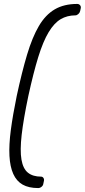

<svg xmlns="http://www.w3.org/2000/svg" viewBox="-20 -796 431 975"><path d="M174 159Q126 159 95 141.5Q64 124 47.5 87.5Q31 51 28 -4.5Q25 -60 35 -136Q45 -212 65 -309Q91 -430 117.5 -518.5Q144 -607 177.5 -664Q211 -721 258 -748.5Q305 -776 372 -776Q381 -776 386.5 -769.5Q392 -763 390 -754L387 -740Q385 -731 377.5 -724.5Q370 -718 363 -718Q321 -718 288 -698.5Q255 -679 227 -632.5Q199 -586 174.5 -507Q150 -428 124 -309Q99 -190 90 -111Q81 -32 89 14.5Q97 61 122 81Q147 101 189 101Q196 101 200.5 107.5Q205 114 203 123L200 137Q199 146 191 152.5Q183 159 174 159Z"/></svg>

Font: Rubik Light Light
Style: Italic
Weight: 300
Italic angle: -12°
Version: Version 2.104